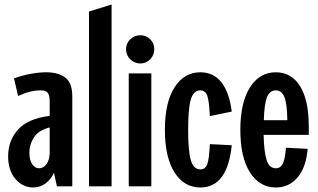

<svg xmlns="http://www.w3.org/2000/svg" viewBox="-20 -825 1409 850"><path d="M219 -60Q205 -30 181 -12.5Q157 5 127 5Q81 5 48.5 -32.5Q16 -70 16 -133Q16 -202 59.5 -251Q103 -300 200 -312V-374Q200 -403 191.5 -414Q183 -425 160 -425Q113 -425 60 -400L42 -478Q77 -491 115 -498Q153 -505 184 -505Q238 -505 269 -481.5Q300 -458 300 -400V0H232ZM153 -80Q173 -80 186.5 -99.5Q200 -119 200 -150V-261Q150 -248 130 -216.5Q110 -185 110 -149Q110 -118 122 -99Q134 -80 153 -80Z M374 -774 474 -805V0H374Z M550 -500H650V0H550ZM538 -607Q538 -633 556.5 -651Q575 -669 601 -669Q627 -669 645 -651Q663 -633 663 -607Q663 -581 645 -562.5Q627 -544 601 -544Q575 -544 556.5 -562.5Q538 -581 538 -607Z M710 -250Q710 -371 752.5 -438Q795 -505 867 -505Q925 -505 960 -461Q995 -417 1006 -331L909 -311Q906 -378 897.5 -401.5Q889 -425 867 -425Q837 -425 825 -385.5Q813 -346 813 -250Q813 -155 825 -115Q837 -75 867 -75Q889 -75 897.5 -98Q906 -121 909 -187L1006 -182Q987 5 867 5Q795 5 752.5 -62Q710 -129 710 -250Z M1044 -250Q1044 -371 1086.5 -438Q1129 -505 1201 -505Q1270 -505 1308.5 -443.5Q1347 -382 1347 -264V-228H1147Q1149 -149 1161 -114.5Q1173 -80 1201 -80Q1222 -80 1232 -100.5Q1242 -121 1246 -171L1342 -166Q1335 -83 1297 -39Q1259 5 1201 5Q1129 5 1086.5 -62Q1044 -129 1044 -250ZM1252 -293Q1251 -368 1238.5 -396.5Q1226 -425 1201 -425Q1174 -425 1162 -394.5Q1150 -364 1148 -293Z"/></svg>

Font: Piscolabis
Style: Regular
Weight: 400
Designer: Ariel Martín Pérez
Foundry: Tunera Type Foundry
Version: Version 1.000